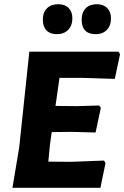

<svg xmlns="http://www.w3.org/2000/svg" viewBox="-20 -890 589 910"><path d="M256 -870Q288 -870 305.5 -852Q323 -834 323 -803Q323 -769 303 -748.5Q283 -728 250 -728Q218 -728 200.5 -746Q183 -764 183 -797Q183 -831 202.5 -850.5Q222 -870 256 -870ZM439 -870Q470 -870 488 -852Q506 -834 506 -803Q506 -769 486.5 -748.5Q467 -728 434 -728Q367 -728 367 -797Q367 -831 386 -850.5Q405 -870 439 -870ZM473 -129 480 -117 456 0H39L71 -191L119 -645H542L549 -633L524 -516L371 -521H262L243 -388L347 -387L450 -390L458 -379L433 -262L321 -265L225 -264L217 -206L209 -124L315 -123Z"/></svg>

Font: Alegreya Sans SC ExtraBold
Style: Italic
Weight: 800
Italic angle: -7°
Designer: Juan Pablo del Peral
Foundry: Huerta Tipografica
Version: Version 2.007